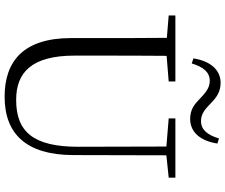

<svg xmlns="http://www.w3.org/2000/svg" viewBox="-92 -869 976 832"><g transform="rotate(90 396.0 -453.0)"><path d="M233 -803 255 -796C270 -846 293 -874 330 -874C364 -874 385 -852 409 -830C431 -808 455 -789 495 -789C554 -789 591 -835 602 -907L580 -914C565 -864 542 -836 505 -836C471 -836 451 -856 427 -879C405 -901 379 -921 339 -921C281 -921 244 -874 233 -803ZM493 -696 615 -686 616 -304C616 -111 552 -35 413 -35C294 -35 221 -102 221 -288V-389C221 -491 221 -589 222 -687L333 -696V-725H47V-696L144 -688C145 -589 145 -489 145 -389V-273C145 -66 246 15 399 15C562 15 651 -81 652 -281L653 -686L750 -696V-725H493Z"/></g></svg>

Font: Noto Serif CJK KR Light
Style: Regular
Weight: 300
Designer: Ryoko NISHIZUKA 西塚涼子 (kana & ideographs); Frank Grießhammer (Latin, Greek & Cyrillic); Wenlong ZHANG 张文龙 (bopomofo); San
Foundry: Adobe
Version: Version 2.001;hotconv 1.1.0;makeotfexe 2.6.0